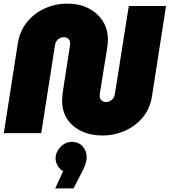

<svg xmlns="http://www.w3.org/2000/svg" viewBox="-20 -733 934 1057"><path d="M545 13Q480 13 429.5 -10.5Q379 -34 350.5 -77Q322 -120 322 -178Q322 -191 324 -208Q326 -225 327 -235L364 -474Q365 -479 365.5 -484.5Q366 -490 366 -496Q366 -510 356.5 -519Q347 -528 332 -528Q320 -528 309.5 -523Q299 -518 292 -508.5Q285 -499 283 -486L207 0H1L78 -494Q89 -562 128.5 -611Q168 -660 226.5 -686.5Q285 -713 351 -713Q416 -713 466 -688Q516 -663 545 -618.5Q574 -574 574 -514Q574 -501 572.5 -487Q571 -473 569 -463L531 -226Q530 -221 529.5 -215.5Q529 -210 529 -205Q529 -189 539.5 -180Q550 -171 563 -171Q574 -171 584.5 -176Q595 -181 602.5 -190.5Q610 -200 612 -213L689 -700H894L817 -205Q806 -134 765 -85.5Q724 -37 665.5 -12Q607 13 545 13ZM284 304 328 209Q309 200 297.5 179.5Q286 159 286 139Q286 116 298.5 95Q311 74 331 61Q351 48 375 48Q413 48 435 73Q457 98 457 131Q457 153 449 174.5Q441 196 427 222L385 304Z"/></svg>

Font: MuseoModerno Black
Style: Italic
Weight: 900
Italic angle: -9°
Designer: Pablo Cosgaya, Héctor Gatti, Marcela Romero, and the Authors of The MuseoModerno Project.
Foundry: Omnibus-Type Team
Version: Version 1.003